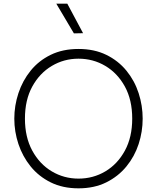

<svg xmlns="http://www.w3.org/2000/svg" viewBox="-20 -1017 857 1047"><path d="M383 -835 287 -997H347L433 -836ZM408 10Q322 10 256.5 -22.5Q191 -55 147 -109.5Q103 -164 80.5 -231.5Q58 -299 58 -370Q58 -441 80.5 -509Q103 -577 147 -631.5Q191 -686 256.5 -718Q322 -750 408 -750Q494 -750 559.5 -718Q625 -686 669.5 -631.5Q714 -577 736 -509Q758 -441 758 -370Q758 -299 736 -231.5Q714 -164 669.5 -109.5Q625 -55 559.5 -22.5Q494 10 408 10ZM408 -43Q488 -43 554.5 -82.5Q621 -122 661 -195.5Q701 -269 701 -370Q701 -472 661 -545Q621 -618 554.5 -657.5Q488 -697 408 -697Q329 -697 262.5 -657.5Q196 -618 156 -545Q116 -472 116 -370Q116 -269 156 -195.5Q196 -122 262.5 -82.5Q329 -43 408 -43Z"/></svg>

Font: Be Vietnam Pro ExtraLight
Style: Regular
Weight: 200
Designer: Lam Bao, Tony Le, Vietanh Nguyen
Foundry: Yellow Type Foundry
Version: Version 1.002; ttfautohint (v1.8.3)